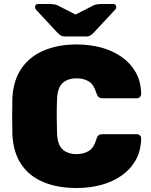

<svg xmlns="http://www.w3.org/2000/svg" viewBox="-20 -933 758 963"><path d="M364 10Q269 10 198 -19.5Q127 -49 86.5 -109Q46 -169 42 -261Q41 -302 41 -349Q41 -396 42 -439Q46 -529 87.5 -589.5Q129 -650 200.5 -680Q272 -710 364 -710Q430 -710 487.5 -694.5Q545 -679 590 -647.5Q635 -616 661 -570Q687 -524 688 -462Q688 -453 681.5 -446.5Q675 -440 666 -440H497Q482 -440 475 -446Q468 -452 463 -467Q450 -510 425 -525Q400 -540 364 -540Q320 -540 294 -516.5Q268 -493 266 -434Q263 -352 266 -266Q268 -207 294 -183.5Q320 -160 364 -160Q400 -160 425.5 -176Q451 -192 463 -233Q467 -249 474.5 -254.5Q482 -260 497 -260H666Q675 -260 681.5 -254Q688 -248 688 -239Q687 -177 661 -130.5Q635 -84 590 -52.5Q545 -21 487.5 -5.5Q430 10 364 10ZM305 -750Q295 -750 287 -754Q279 -758 269 -768L162 -883Q156 -889 156 -897Q156 -913 171 -913H232Q241 -913 250.5 -911.5Q260 -910 269 -906L359 -860L449 -906Q459 -910 468 -911.5Q477 -913 486 -913H547Q563 -913 563 -897Q563 -889 556 -883L449 -768Q439 -758 431 -754Q423 -750 413 -750Z"/></svg>

Font: Rubik ExtraBold
Style: Regular
Weight: 800
Designer: Hubert and Fischer
Foundry: Hubert and Fischer
Version: Version 2.300;gftools[0.9.30]